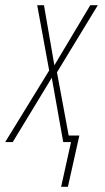

<svg xmlns="http://www.w3.org/2000/svg" viewBox="-62 -546 402 738"><path d="M173 172 211 0H181L137 -247L-13 0H-42L127 -275L81 -526H107L147 -295L285 -526H314L157 -268L202 -25H243L199 172Z"/></svg>

Font: Noto Sans Display Condensed Thin
Style: Italic
Weight: 250
Width: 3
Italic angle: -12°
Designer: Monotype Design Team
Foundry: Monotype Imaging Inc.
Version: Version 1.900